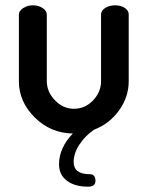

<svg xmlns="http://www.w3.org/2000/svg" viewBox="-20 -494 555 722"><path d="M51 -189V-439Q51 -453 67 -463.5Q83 -474 104 -474Q125 -474 140.5 -463.5Q156 -453 156 -439V-189Q156 -149 186.5 -117Q217 -85 258 -85Q300 -85 330 -116.5Q360 -148 360 -189V-440Q360 -454 375.5 -464Q391 -474 413 -474Q435 -474 449.5 -464Q464 -454 464 -440V-189Q464 -129 427.5 -78.5Q391 -28 333 -6Q299 18 278 50.5Q257 83 257 115Q257 161 317 161Q339 161 339 186Q339 208 311 208Q261 208 231.5 185.5Q202 163 202 124Q202 62 254 8Q171 7 111 -52Q51 -111 51 -189Z"/></svg>

Font: TerminalDosisSemiBold
Style: Bold
Weight: 600
Designer: EdgarTolentino, PabloImpallari, IginoMarini
Foundry: EdgarTolentino, PabloImpallari, IginoMarini
Version: Version 1.006